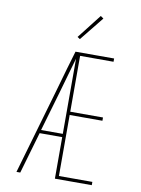

<svg xmlns="http://www.w3.org/2000/svg" viewBox="-102 -1029 804 1097"><g transform="rotate(10 300.0 -480.5)"><path d="M72 0 214 -490 254 -630 285 -735H509V-716H315V-392H505V-373H315V-19H509V0H295V-241H164L94 0ZM169 -260H295V-696Q280 -645 265.5 -593.5Q251 -542 236 -490ZM297 -810 282 -820 392 -961 409 -949Z"/></g></svg>

Font: Iosevka Thin Extended
Style: Regular
Weight: 100
Width: 7
Monospace: yes
Designer: Belleve Invis
Foundry: Belleve Invis
Version: Version 32.5.0; ttfautohint (v1.8.4)